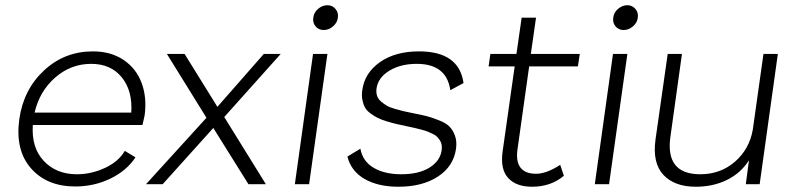

<svg xmlns="http://www.w3.org/2000/svg" viewBox="-20 -707 3041 737"><path d="M269 8.8Q159.7 8.8 98.6 -61.3Q37.6 -131.3 54.2 -250Q70.3 -363.3 148.9 -436.5Q227.5 -509.8 336.9 -509.8Q405.3 -509.8 454.1 -477.1Q502.9 -444.3 523.7 -388.4Q544.4 -332.5 535.2 -264.2Q529.8 -237.8 526.9 -227.1H106Q100.1 -140.1 148.2 -89.1Q196.3 -38.1 274.9 -38.1Q330.6 -38.1 383.1 -62.5Q435.5 -86.9 459 -127.9L500 -103Q465.8 -51.3 403.3 -21.2Q340.8 8.8 269 8.8ZM112.8 -274.9H483.9Q489.3 -358.9 447.3 -410.4Q405.3 -461.9 330.1 -461.9Q252 -461.9 191.9 -409.4Q131.8 -356.9 112.8 -274.9Z M688.5 -500 814.5 -296.9 992.7 -500H1057.6L840.8 -257.8L1000.5 0H933.6L798.8 -215.8L604.5 0H540.5L772.5 -254.9L620.6 -500Z M1182.6 -639.2Q1184.6 -658.7 1200.9 -672.9Q1217.3 -687 1236.8 -687Q1255.4 -687 1267.6 -672.9Q1279.8 -658.7 1276.9 -639.2Q1274.9 -620.1 1258.5 -606Q1242.2 -591.8 1222.7 -591.8Q1203.1 -591.8 1191.4 -605.7Q1179.7 -619.6 1182.6 -639.2ZM1111.8 0 1181.6 -500H1236.8L1166.5 0Z M1509.3 9.8Q1431.6 9.8 1379.9 -19.8Q1328.1 -49.3 1313.5 -106L1363.3 -136.2Q1372.1 -87.9 1414.1 -63Q1456.1 -38.1 1520.5 -38.1Q1587.4 -38.1 1628.4 -63.5Q1669.4 -88.9 1675.3 -129.9Q1676.8 -141.1 1675.3 -150.6Q1673.8 -160.2 1668.9 -167.7Q1664.1 -175.3 1658.4 -181.4Q1652.8 -187.5 1642.1 -192.6Q1631.3 -197.8 1622.6 -201.4Q1613.8 -205.1 1598.4 -209.2Q1583 -213.4 1572 -215.8Q1561 -218.3 1542.5 -222.2Q1516.6 -227.5 1502 -231Q1487.3 -234.4 1464.8 -241.2Q1442.4 -248 1429.9 -254.4Q1417.5 -260.7 1402.8 -271.2Q1388.2 -281.7 1381.3 -293.9Q1374.5 -306.2 1371.1 -323.2Q1367.7 -340.3 1370.6 -360.8Q1379.4 -426.8 1438.2 -468.3Q1497.1 -509.8 1588.4 -509.8Q1742.2 -509.8 1759.3 -388.2L1708.5 -360.8Q1694.3 -461.9 1579.6 -461.9Q1517.6 -461.9 1474.4 -435.5Q1431.2 -409.2 1425.3 -367.2Q1423.3 -351.6 1427.5 -339.1Q1431.6 -326.7 1442.6 -317.4Q1453.6 -308.1 1464.6 -301.5Q1475.6 -294.9 1495.4 -289.3Q1515.1 -283.7 1527.8 -280.5Q1540.5 -277.3 1563.5 -272.9Q1598.6 -266.1 1617.7 -261.2Q1636.7 -256.3 1664.1 -245.6Q1691.4 -234.9 1704.6 -221.9Q1717.8 -209 1726.1 -187Q1734.4 -165 1730.5 -136.2Q1721.2 -68.8 1661.4 -29.5Q1601.6 9.8 1509.3 9.8Z M1966.3 -132.8Q1960 -86.9 1978 -63.5Q1996.1 -40 2037.6 -40Q2077.6 -40 2130.4 -74.2L2144.5 -32.2Q2094.2 9.8 2022.5 9.8Q1961.4 9.8 1930.7 -23.7Q1899.9 -57.1 1909.2 -125L1955.6 -452.1H1855.5L1862.3 -500H1962.4L1982.4 -639.2H2037.6L2017.6 -500H2205.6L2198.2 -452.1H2011.2Z M2334 -639.2Q2335.9 -658.7 2352.3 -672.9Q2368.7 -687 2388.2 -687Q2406.7 -687 2418.9 -672.9Q2431.2 -658.7 2428.2 -639.2Q2426.3 -620.1 2409.9 -606Q2393.6 -591.8 2374 -591.8Q2354.5 -591.8 2342.8 -605.7Q2331.1 -619.6 2334 -639.2ZM2263.2 0 2333 -500H2388.2L2317.9 0Z M2650.9 9.8Q2569.3 9.8 2526.6 -35.6Q2483.9 -81.1 2496.1 -170.9L2543 -500H2597.7L2553.7 -184.1Q2532.2 -38.1 2668 -38.1Q2745.6 -38.1 2801 -86.2Q2856.4 -134.3 2869.6 -209L2910.6 -500H2965.8L2896 0H2842.8L2855 -91.8Q2823.2 -42 2770 -16.1Q2716.8 9.8 2650.9 9.8Z"/></svg>

Font: Human Sans Light
Style: Italic
Weight: 300
Italic angle: -8°
Designer: Tim Radville
Foundry: Continuum
Version: Version 1.000;FEAKit 1.0